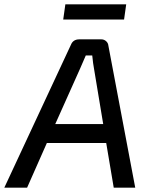

<svg xmlns="http://www.w3.org/2000/svg" viewBox="-52 -873 695 893"><path d="M525 -782H242L252 -853H535ZM442 -208H166L74 0H-32L278 -665Q288 -690 317 -690H419Q432 -690 441.5 -681.5Q451 -673 452 -661L577 0H477ZM428 -296 385 -555Q381 -575 377 -615H347L321 -555L205 -296Z"/></svg>

Font: Exo 2.0 Medium
Style: Italic
Weight: 500
Italic angle: -8°
Designer: Natanael Gama
Version: Version 1.001;PS 001.001;hotconv 1.0.70;makeotf.lib2.5.58329